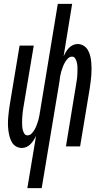

<svg xmlns="http://www.w3.org/2000/svg" viewBox="-20 -755 540 990"><path d="M121 215 166 -55Q161 -44 154 -33Q147 -22 138 -12.5Q129 -3 117 2.5Q105 8 93 8Q76 8 62 -0.5Q48 -9 40.5 -23Q33 -37 29 -52.5Q25 -68 23 -84.5Q21 -101 21 -118Q21 -135 22.5 -151.5Q24 -168 26 -185Q28 -202 31 -219L81 -520H154L102 -209Q100 -198 98.5 -187.5Q97 -177 96 -166.5Q95 -156 94.5 -145.5Q94 -135 94 -125Q94 -115 94.5 -104.5Q95 -94 97.5 -84.5Q100 -75 105.5 -66Q111 -57 122 -57Q134 -57 143.5 -67Q153 -77 159 -88Q165 -99 169.5 -111Q174 -123 177.5 -135Q181 -147 183 -159Q185 -171 187 -183L278 -735H352L308 -465Q313 -476 319.5 -487Q326 -498 335 -507.5Q344 -517 356 -522.5Q368 -528 380 -528Q397 -528 411 -519.5Q425 -511 433 -497Q441 -483 445 -467.5Q449 -452 450.5 -435.5Q452 -419 452 -402Q452 -385 451 -368.5Q450 -352 447.5 -335Q445 -318 443 -301L393 0H320L371 -311Q373 -322 374.5 -332.5Q376 -343 377.5 -353.5Q379 -364 379 -374.5Q379 -385 379.5 -395Q380 -405 379 -415.5Q378 -426 375.5 -435.5Q373 -445 367.5 -454Q362 -463 351 -463Q339 -463 329.5 -453Q320 -443 314 -432Q308 -421 303.5 -409Q299 -397 295.5 -385Q292 -373 290 -361Q288 -349 287 -337L195 215Z"/></svg>

Font: Iosevka Oblique
Style: Regular
Weight: 400
Italic angle: -9°
Monospace: yes
Designer: Belleve Invis
Foundry: Belleve Invis
Version: Version 32.5.0; ttfautohint (v1.8.4)